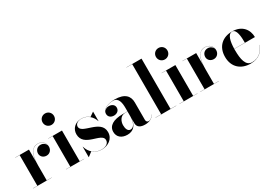

<svg xmlns="http://www.w3.org/2000/svg" viewBox="15 -1613 3478 2475"><g transform="rotate(-30 1754.0 -375.0)"><path d="M21 -2V0H299.5V-2H226V-220.5C226 -354.5 252.5 -468 361 -468C419 -468 455.5 -429 464.5 -384.5C454.5 -415 424 -439.5 384.5 -439.5C337.5 -440 301.5 -405.5 301.5 -356C301.5 -313.5 335 -278 385.5 -278C435.5 -278 468.5 -317.5 468.5 -364C468.5 -418 429 -470 361 -470C268 -470 234 -388.5 226 -279.5V-460H21V-458H86.5V-2Z M553 -675C553 -627 590 -590 638 -590C686 -590 723 -627 723 -675C723 -723 686 -760 638 -760C590 -760 553 -723 553 -675ZM512.5 -2V0H782.5V-2H717.5V-460H512.5V-458H577.5V-2Z M846.5 10 909 -38C943.5 -7.5 988.5 10 1041.5 10C1133.5 10 1222.5 -43 1222.5 -147C1222.5 -335 917 -291 917 -401C917 -439 951.5 -467 1009.5 -467C1106 -467 1164.5 -395 1184.5 -330H1186.5V-470H1184.5L1123.5 -427.5C1094 -452 1056 -469 1009 -469C914 -469 854 -404 854 -325C854 -129 1149 -183.5 1149 -71.5C1149 -20.5 1103.5 7.5 1038.5 7.5C944.5 7.5 871 -52.5 846.5 -145H844.5V10ZM1168.5 -372C1171.5 -367.5 1174 -362.5 1176 -357C1174 -362.5 1171 -367.5 1168.5 -372Z M1502.5 -252C1360.5 -252 1281 -202.5 1281 -113.5C1281 -37.5 1337 10 1423.5 10C1513 10 1562 -45.5 1572 -141V-77.5C1572 -12.5 1622 10 1686.5 10C1750.5 10 1802 -16.5 1822 -63L1820.5 -63.5C1801.5 -23.5 1768 -6 1748.5 -6C1722 -6 1712 -24 1712 -46V-304.5C1712 -398 1656.5 -468 1504 -468C1413 -468 1316 -435.5 1316 -361C1316 -317.5 1350 -291 1395.5 -291C1438 -291 1477.5 -315.5 1477.5 -363C1477.5 -407 1439 -431 1395.5 -431C1365 -431 1337 -415.5 1324.5 -391C1346.5 -441.5 1423.5 -463.5 1479 -463.5C1559 -463.5 1572 -376.5 1572 -304.5V-252ZM1490 -28.5C1447.5 -28.5 1433.5 -78 1433.5 -125.5C1433.5 -175 1461.5 -250 1537 -250H1572V-180.5C1572 -76 1535 -28.5 1490 -28.5Z M1844 -2V0H2154V-2H2069V-750H1844V-748H1929.5V-2Z M2241 -675C2241 -627 2278 -590 2326 -590C2374 -590 2411 -627 2411 -675C2411 -723 2374 -760 2326 -760C2278 -760 2241 -723 2241 -675ZM2200.5 -2V0H2470.5V-2H2405.5V-460H2200.5V-458H2265.5V-2Z M2510 -2V0H2788.5V-2H2715V-220.5C2715 -354.5 2741.5 -468 2850 -468C2908 -468 2944.5 -429 2953.5 -384.5C2943.5 -415 2913 -439.5 2873.5 -439.5C2826.5 -440 2790.5 -405.5 2790.5 -356C2790.5 -313.5 2824 -278 2874.5 -278C2924.5 -278 2957.5 -317.5 2957.5 -364C2957.5 -418 2918 -470 2850 -470C2757 -470 2723 -388.5 2715 -279.5V-460H2510V-458H2575.5V-2Z M3475 -143H3473C3448 -59 3377.5 3.5 3281.5 3.5C3187.5 3.5 3167 -111 3167 -240C3167 -246.5 3167 -253.5 3167 -260H3474C3474 -369 3403.5 -470 3254.5 -470C3113.5 -470 3012 -385 3012 -230C3012 -75 3116.5 10 3257.5 10C3378.5 10 3449 -56 3475 -143ZM3254.5 -468C3318.5 -468 3325.5 -350 3325.5 -262H3167C3169.5 -368.5 3189.5 -468 3254.5 -468Z"/></g></svg>

Font: Bodoni* 96pt
Style: Bold
Weight: 700
Version: Version 2.3